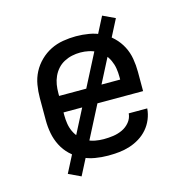

<svg xmlns="http://www.w3.org/2000/svg" viewBox="-98 -676 797 832"><g transform="rotate(-15 300.0 -260.0)"><path d="M302 8Q273 8 243.5 3Q214 -2 187.5 -15Q161 -28 139.5 -48.5Q118 -69 104.5 -95.5Q91 -122 85.5 -151Q80 -180 80 -210V-310Q80 -339 85 -368.5Q90 -398 103.5 -424Q117 -450 138.5 -471Q160 -492 186 -505Q212 -518 241.5 -523Q271 -528 300 -528Q329 -528 358.5 -523Q388 -518 414 -505Q440 -492 461.5 -471Q483 -450 496.5 -424Q510 -398 515 -368.5Q520 -339 520 -310V-223H163V-210Q163 -191 166 -172Q169 -153 177 -136Q185 -119 198.5 -104.5Q212 -90 228.5 -81.5Q245 -73 264 -69.5Q283 -66 302 -66Q324 -66 345 -69Q366 -72 385.5 -81Q405 -90 419 -107Q433 -124 435 -146H518Q516 -121 506.5 -98Q497 -75 481 -56.5Q465 -38 444 -25Q423 -12 399.5 -4.5Q376 3 351.5 5.5Q327 8 302 8ZM163 -297H437V-310Q437 -329 434 -347.5Q431 -366 423 -383.5Q415 -401 402.5 -415Q390 -429 373 -438Q356 -447 337.5 -451Q319 -455 300 -455Q281 -455 262.5 -451Q244 -447 227 -438Q210 -429 197.5 -415Q185 -401 177 -383.5Q169 -366 166 -347.5Q163 -329 163 -310ZM167 65 112 39 433 -585 488 -559Z"/></g></svg>

Font: Iosevka Meiseki Sans
Style: Regular
Weight: 400
Monospace: yes
Designer: Belleve Invis
Foundry: Belleve Invis
Version: Version 11.2.6; ttfautohint (v1.8.4)